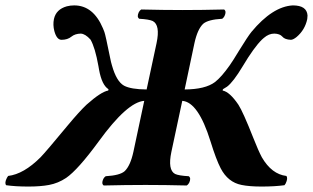

<svg xmlns="http://www.w3.org/2000/svg" viewBox="-29 -682 1154 708"><path d="M1020 1Q983.9 5.9 935.5 5.9Q890.6 5.9 861.8 0Q811.5 -9.8 784.7 -61.5Q768.1 -93.3 747.1 -161.1Q702.1 -305.7 643.1 -310.1L603 -122.1Q588.9 -55.2 616.7 -40.5Q630.4 -34.2 667 -32.2Q676.8 -25.4 668.5 -7.8Q664.6 -1 659.7 2Q580.1 0 507.8 0Q434.1 0 353.5 2Q343.8 -4.9 352.1 -22.5Q356 -29.3 360.8 -32.2Q413.1 -35.2 430.7 -50.8Q451.7 -70.8 462.9 -122.1L502.9 -310.1Q440.4 -305.7 335.4 -161.1Q258.3 -55.7 214.8 -25.9Q185.5 -6.3 151.9 0Q120.6 5.9 75.7 5.9Q27.8 5.9 -6.3 1Q-13.2 -7.3 -3.4 -26.4Q-1 -30.8 1 -33.2Q58.6 -40 120.6 -102.1Q140.1 -122.1 221.7 -220.7Q263.2 -270.5 290 -295.9Q343.8 -343.8 370.1 -348.1L371.1 -353Q346.7 -368.2 336.4 -424.3Q335.9 -428.2 334 -438Q321.8 -506.8 304.7 -536.1Q285.2 -557.6 268.6 -558.1Q247.6 -557.6 234.4 -546.9Q220.2 -535.2 197.8 -535.2Q180.2 -535.2 171.4 -567.4Q165.5 -590.3 169.9 -611.8Q177.7 -647.5 217.3 -658.7Q230.5 -662.1 244.6 -662.1Q314.9 -662.1 350.6 -577.6Q353.5 -570.8 356 -564Q359.9 -553.7 377 -469.2Q380.4 -451.7 383.8 -440.9Q400.4 -381.8 428.2 -366.2Q453.6 -352.5 511.7 -352.1L548.3 -522.9Q562.5 -589.8 534.2 -604.5Q520.5 -610.8 484.4 -612.8Q474.6 -619.6 482.9 -637.2Q486.8 -644 491.7 -647Q571.3 -645 645 -645Q716.8 -645 797.4 -647Q807.1 -640.1 798.8 -622.6Q794.9 -615.7 790.5 -612.8Q738.3 -609.9 720.2 -594.2Q699.2 -574.2 688 -522.9L651.9 -352.1Q728 -352.5 763.7 -379.4Q787.6 -397.9 817.9 -440.9Q829.1 -456.5 853 -496.1Q884.3 -546.9 897.9 -564Q976.1 -658.2 1050.8 -662.1Q1102.5 -662.1 1105 -625Q1105 -618.2 1104 -611.8Q1095.7 -571.8 1064.5 -545.4Q1052.2 -535.6 1043.9 -535.2Q1021 -536.1 1012.2 -546.9Q1002.9 -557.6 982.4 -558.1Q962.4 -558.1 944.3 -542.5Q940.4 -539.1 937 -536.1Q907.2 -506.8 866.2 -438Q831.1 -379.4 808.1 -362.3Q800.3 -356.9 793 -353L792 -348.1Q817.9 -343.3 850.1 -295.9Q867.2 -269.5 905.3 -172.9Q923.3 -127 936.5 -102.1Q972.7 -39.6 1026.9 -33.2Q1033.7 -24.9 1024.4 -5.4Q1022 -1 1020 1Z"/></svg>

Font: Linux Libertine Slanted O
Style: Bold Slanted
Weight: 700
Designer: Philipp H. Poll
Foundry: Philipp H. Poll
Version: Version 5.0.0